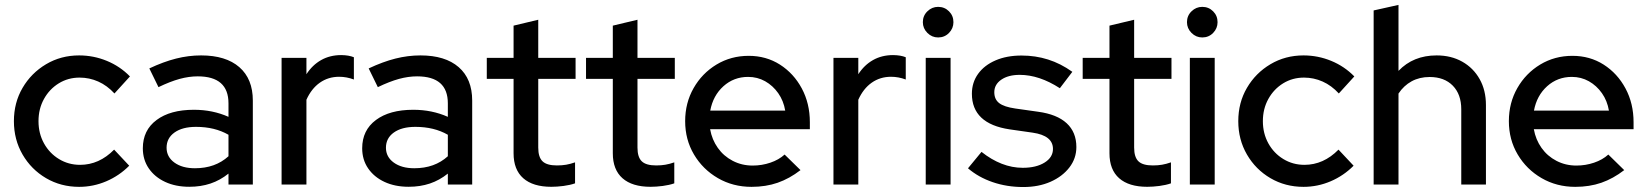

<svg xmlns="http://www.w3.org/2000/svg" viewBox="-20 -742 6624 772"><path d="M298.2 9.3Q224.9 9.3 165.3 -25.6Q105.6 -60.6 70.8 -120.6Q35.9 -180.7 35.9 -254.8Q35.9 -329.3 70.8 -388.8Q105.6 -448.4 165.3 -483.8Q224.9 -519.2 298.2 -519.2Q356.2 -519.2 409.5 -497.3Q462.9 -475.3 502.5 -434.7L440.2 -366.2Q410.8 -398.2 375.1 -414.1Q339.4 -430 300.1 -430Q253.8 -430 216.3 -406.9Q178.8 -383.8 156.8 -344.1Q134.8 -304.4 134.8 -254.8Q134.8 -205.5 156.9 -165.5Q179.1 -125.5 217.3 -102.4Q255.4 -79.2 302 -79.2Q378.7 -79.2 438.9 -140.4L499.6 -75.7Q459.6 -35.4 407.2 -13Q354.9 9.3 298.2 9.3Z M741.4 9Q686.1 9 644 -10.6Q601.9 -30.2 578.1 -65.1Q554.3 -99.9 554.3 -145.8Q554.3 -218.3 609.4 -259.4Q664.4 -300.6 759.7 -300.6Q835.1 -300.6 898.7 -272.2V-326.4Q898.7 -435 775.1 -435Q739.9 -435 702.1 -424.7Q664.3 -414.3 617.2 -391.6L580.4 -466.9Q637.6 -493.8 687.9 -506.5Q738.2 -519.2 788.6 -519.2Q888 -519.2 942.3 -472Q996.6 -424.8 996.6 -337.6V0H898.7V-44Q865.3 -17.1 826.3 -4Q787.2 9 741.4 9ZM649.8 -148.1Q649.8 -111.1 681.3 -88.3Q712.8 -65.5 763.8 -65.5Q845.7 -65.5 898.7 -113.8V-200.1Q843.5 -231.9 768.1 -231.9Q713.4 -231.9 681.6 -209.2Q649.8 -186.5 649.8 -148.1Z M1112.2 0V-509.2H1212.1V-443.6Q1236 -480.5 1271.3 -500.5Q1306.7 -520.5 1351.8 -520.5Q1382.8 -520.2 1402.9 -511.8V-422.3Q1373.9 -433.3 1343.6 -433.3Q1299.9 -433.3 1266 -409.5Q1232.1 -385.6 1212.1 -340.9V0Z M1623.4 9Q1568.1 9 1526 -10.6Q1483.9 -30.2 1460.1 -65.1Q1436.3 -99.9 1436.3 -145.8Q1436.3 -218.3 1491.4 -259.4Q1546.4 -300.6 1641.7 -300.6Q1717.1 -300.6 1780.7 -272.2V-326.4Q1780.7 -435 1657.1 -435Q1621.9 -435 1584.1 -424.7Q1546.3 -414.3 1499.2 -391.6L1462.4 -466.9Q1519.6 -493.8 1569.9 -506.5Q1620.2 -519.2 1670.6 -519.2Q1770 -519.2 1824.3 -472Q1878.6 -424.8 1878.6 -337.6V0H1780.7V-44Q1747.3 -17.1 1708.3 -4Q1669.2 9 1623.4 9ZM1531.8 -148.1Q1531.8 -111.1 1563.3 -88.3Q1594.8 -65.5 1645.8 -65.5Q1727.7 -65.5 1780.7 -113.8V-200.1Q1725.5 -231.9 1650.1 -231.9Q1595.4 -231.9 1563.6 -209.2Q1531.8 -186.5 1531.8 -148.1Z M2196.8 9.1Q2123 9.1 2084 -25.3Q2045 -59.7 2045 -125.7V-425H1937.3V-509.2H2045V-638.9L2144.2 -662.6V-509.2H2294.3V-425H2144.2V-148.6Q2144.2 -110 2161.5 -93.4Q2178.7 -76.8 2219.2 -76.8Q2239.9 -76.8 2256.4 -79.7Q2272.9 -82.5 2292.2 -89.2V-4.8Q2272.3 2.2 2245.7 5.7Q2219.1 9.1 2196.8 9.1Z M2595.8 9.1Q2522 9.1 2483 -25.3Q2444 -59.7 2444 -125.7V-425H2336.3V-509.2H2444V-638.9L2543.2 -662.6V-509.2H2693.3V-425H2543.2V-148.6Q2543.2 -110 2560.5 -93.4Q2577.7 -76.8 2618.2 -76.8Q2638.9 -76.8 2655.4 -79.7Q2671.9 -82.5 2691.2 -89.2V-4.8Q2671.3 2.2 2644.7 5.7Q2618.1 9.1 2595.8 9.1Z M3001.7 9.3Q2927.1 9.3 2866.5 -25.8Q2805.9 -60.9 2770.4 -120.8Q2734.9 -180.7 2734.9 -254.8Q2734.9 -328.3 2768.9 -387.8Q2802.9 -447.4 2861 -482.5Q2919.1 -517.5 2990.4 -517.5Q3060.7 -517.5 3116.1 -482.2Q3171.5 -446.8 3203.9 -386.4Q3236.3 -325.9 3236.3 -250.4V-222.4H2835.3Q2842.7 -180.5 2866.2 -147.4Q2889.6 -114.3 2926.2 -95.3Q2962.8 -76.3 3006.2 -76.3Q3043.4 -76.3 3077.5 -87.9Q3111.5 -99.4 3134.8 -120.6L3198.7 -58Q3154.4 -23.8 3106.8 -7.2Q3059.2 9.3 3001.7 9.3ZM2835.8 -297.3H3137.2Q3130.6 -336.7 3109.2 -367.2Q3087.8 -397.7 3056.6 -415.3Q3025.4 -432.8 2988.1 -432.8Q2930.5 -432.8 2888.8 -395.3Q2847.1 -357.8 2835.8 -297.3Z M3331.2 0V-509.2H3431.1V-443.6Q3455 -480.5 3490.3 -500.5Q3525.7 -520.5 3570.8 -520.5Q3601.8 -520.2 3621.9 -511.8V-422.3Q3592.9 -433.3 3562.6 -433.3Q3518.9 -433.3 3485 -409.5Q3451.1 -385.6 3431.1 -340.9V0Z M3702.2 0V-509.2H3802.1V0ZM3752.1 -591.4Q3727.1 -591.4 3708.9 -609.6Q3690.6 -627.9 3690.6 -652.9Q3690.6 -678.7 3708.9 -696.5Q3727.1 -714.4 3752.1 -714.4Q3778 -714.4 3795.8 -696.5Q3813.6 -678.7 3813.6 -652.9Q3813.6 -627.9 3795.8 -609.6Q3778 -591.4 3752.1 -591.4Z M4094.6 10Q4028.8 10 3971.5 -9.6Q3914.2 -29.2 3872.1 -65.3L3926.5 -131.3Q3966 -99.9 4007.7 -83.6Q4049.4 -67.3 4092.2 -67.3Q4146.3 -67.3 4180 -88.3Q4213.8 -109.3 4213.8 -143.1Q4213.8 -196.8 4132.2 -208.6L4039.9 -221.8Q3963.8 -233.1 3925.8 -269Q3887.8 -304.9 3887.8 -365Q3887.8 -410.5 3912.9 -445.2Q3937.9 -479.8 3982.9 -499.2Q4027.9 -518.7 4087.6 -518.7Q4143.5 -518.7 4194.1 -502.7Q4244.8 -486.7 4291.7 -453.2L4241.5 -387.3Q4158.5 -441 4080.1 -441Q4034.3 -441 4006.1 -421.7Q3977.9 -402.3 3977.9 -371.2Q3977.9 -342.5 3997.6 -327.4Q4017.2 -312.3 4061.8 -305.8L4154.1 -292.7Q4230 -282.4 4268.9 -246.5Q4307.9 -210.5 4307.9 -150.7Q4307.9 -105 4279.7 -68.5Q4251.6 -32.1 4203.7 -11Q4155.8 10 4094.6 10Z M4592.8 9.1Q4519 9.1 4480 -25.3Q4441 -59.7 4441 -125.7V-425H4333.3V-509.2H4441V-638.9L4540.2 -662.6V-509.2H4690.3V-425H4540.2V-148.6Q4540.2 -110 4557.5 -93.4Q4574.7 -76.8 4615.2 -76.8Q4635.9 -76.8 4652.4 -79.7Q4668.9 -82.5 4688.2 -89.2V-4.8Q4668.3 2.2 4641.7 5.7Q4615.1 9.1 4592.8 9.1Z M4764.2 0V-509.2H4864.1V0ZM4814.1 -591.4Q4789.1 -591.4 4770.9 -609.6Q4752.6 -627.9 4752.6 -652.9Q4752.6 -678.7 4770.9 -696.5Q4789.1 -714.4 4814.1 -714.4Q4840 -714.4 4857.8 -696.5Q4875.6 -678.7 4875.6 -652.9Q4875.6 -627.9 4857.8 -609.6Q4840 -591.4 4814.1 -591.4Z M5221.2 9.3Q5147.9 9.3 5088.3 -25.6Q5028.6 -60.6 4993.8 -120.6Q4958.9 -180.7 4958.9 -254.8Q4958.9 -329.3 4993.8 -388.8Q5028.6 -448.4 5088.3 -483.8Q5147.9 -519.2 5221.2 -519.2Q5279.2 -519.2 5332.5 -497.3Q5385.9 -475.3 5425.5 -434.7L5363.2 -366.2Q5333.8 -398.2 5298.1 -414.1Q5262.4 -430 5223.1 -430Q5176.8 -430 5139.3 -406.9Q5101.8 -383.8 5079.8 -344.1Q5057.8 -304.4 5057.8 -254.8Q5057.8 -205.5 5079.9 -165.5Q5102.1 -125.5 5140.3 -102.4Q5178.4 -79.2 5225 -79.2Q5301.7 -79.2 5361.9 -140.4L5422.6 -75.7Q5382.6 -35.4 5330.2 -13Q5277.9 9.3 5221.2 9.3Z M5503.2 0V-700L5603.1 -722.3V-457Q5662.4 -519.2 5756.4 -519.2Q5814.9 -519.2 5859.5 -494Q5904.2 -468.8 5929.4 -423.9Q5954.7 -379.1 5954.7 -319.7V0H5855.5V-302.6Q5855.5 -362.8 5821.4 -397.6Q5787.2 -432.4 5728.4 -432.4Q5687.6 -432.4 5655.9 -415.1Q5624.3 -397.8 5603.1 -365.8V0Z M6313.7 9.3Q6239.1 9.3 6178.5 -25.8Q6117.9 -60.9 6082.4 -120.8Q6046.9 -180.7 6046.9 -254.8Q6046.9 -328.3 6080.9 -387.8Q6114.9 -447.4 6173 -482.5Q6231.1 -517.5 6302.4 -517.5Q6372.7 -517.5 6428.1 -482.2Q6483.5 -446.8 6515.9 -386.4Q6548.3 -325.9 6548.3 -250.4V-222.4H6147.3Q6154.7 -180.5 6178.2 -147.4Q6201.6 -114.3 6238.2 -95.3Q6274.8 -76.3 6318.2 -76.3Q6355.4 -76.3 6389.5 -87.9Q6423.5 -99.4 6446.8 -120.6L6510.7 -58Q6466.4 -23.8 6418.8 -7.2Q6371.2 9.3 6313.7 9.3ZM6147.8 -297.3H6449.2Q6442.6 -336.7 6421.2 -367.2Q6399.8 -397.7 6368.6 -415.3Q6337.4 -432.8 6300.1 -432.8Q6242.5 -432.8 6200.8 -395.3Q6159.1 -357.8 6147.8 -297.3Z"/></svg>

Font: Red Hat Display VF
Style: Regular
Weight: 300
Designer: Pentagram, MCKL
Foundry: Pentagram, MCKL
Version: Version 1.023